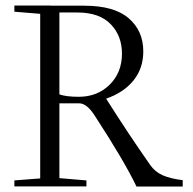

<svg xmlns="http://www.w3.org/2000/svg" viewBox="-20 -684 709 704"><path d="M32.7 -0.5V-22.5L127.4 -29.8V-633.3L32.7 -641.1V-663.6H165.5V-663.1H288.6Q398.9 -663.1 452.1 -616.9Q505.4 -570.8 505.4 -495.6Q505.4 -433.1 469.2 -388.7Q433.1 -344.2 369.1 -322.3Q448.7 -196.3 530.3 -79.6Q548.3 -53.7 576.7 -41.3Q605 -28.8 649.9 -23.4V0H480.5Q435.5 -94.2 325.2 -263.2Q297.4 -305.2 270 -305.2H197.8V-30.8L296.9 -22.5V-0.5ZM197.8 -638.2V-337.9Q222.7 -329.1 269 -329.1Q336.9 -329.1 382.1 -373.5Q427.2 -418 427.2 -487.3Q427.2 -552.7 385.7 -595.5Q344.2 -638.2 263.7 -638.2Z"/></svg>

Font: Elstob Light
Style: Regular
Weight: 300
Designer: Peter S. Baker
Version: Version 1.015